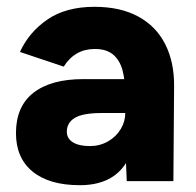

<svg xmlns="http://www.w3.org/2000/svg" viewBox="-20 -532 577 564"><path d="M348 -105.3V-250.6Q348 -295.3 340 -325.2Q332 -355.1 312.4 -371.6Q292.8 -388.1 258.8 -388.1Q228.8 -388.1 206.1 -375.1Q183.3 -362 167.2 -336.3L38.6 -379.4Q65.1 -437.5 119.5 -474.8Q173.9 -512 257.6 -512Q333.8 -512 386.3 -483.3Q438.8 -454.7 465.4 -402Q492.1 -349.3 491.4 -278.2L489.3 0H352.3ZM26.9 -141Q26.9 -219.4 78.3 -259.5Q129.6 -299.6 224.8 -299.6H357.9V-200H278.5Q224 -200 200.2 -185.9Q176.3 -171.9 176.3 -145Q176.3 -125.1 194.2 -114Q212 -102.9 244.1 -102.9Q273.2 -102.9 297.1 -116.6Q321 -130.2 334.5 -152.6Q348 -174.9 348 -200H384.6Q384.6 -96.8 342.7 -42.4Q300.9 12 214.4 12Q125 12 76 -27.8Q26.9 -67.7 26.9 -141Z"/></svg>

Font: Oak Sans Light
Style: Regular
Weight: 400
Designer: Erik Kennedy, Walven
Foundry: Erik Kennedy, Walven
Version: Version 1.100;Glyphs 3.1.2 (3151)